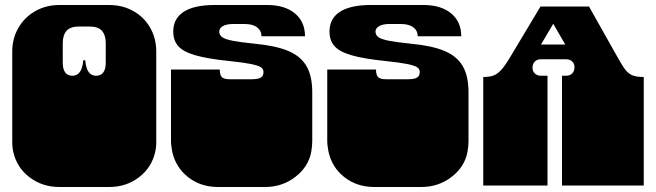

<svg xmlns="http://www.w3.org/2000/svg" viewBox="-20 -742 2624 768"><path d="M33 -135Q32 -140 31 -146Q30 -152 29.5 -158.5Q29 -165 29 -170V-171Q29 -184 29 -190Q29 -196 29 -209V-260Q29 -269 29 -273.5Q29 -278 29 -282.5Q29 -287 29 -296V-297Q29 -310 29 -316Q29 -322 29 -334V-536Q29 -588 53.5 -630.5Q78 -673 121 -697.5Q164 -722 218 -722H416Q470 -722 513 -698Q556 -674 580.5 -631.5Q605 -589 605 -536V-334Q605 -321 605 -315Q605 -309 605 -297V-296Q605 -287 605 -282.5Q605 -278 605 -273.5Q605 -269 605 -260V-209Q605 -196 605 -190Q605 -184 605 -172V-171Q605 -164 604.5 -157.5Q604 -151 603 -145.5Q602 -140 601 -135Q587 -72 536 -33Q485 6 416 6H218Q149 6 98 -33Q47 -72 33 -135ZM313 -501H321Q326 -439 364 -439Q403 -439 403 -492V-569Q403 -601 388 -618.5Q373 -636 337 -636H297Q261 -636 246 -618.5Q231 -601 231 -569V-492Q231 -439 270 -439Q308 -439 313 -501Z M669 -135Q667 -146 665.5 -157Q664 -168 664 -178V-180Q664 -190 664 -194.5Q664 -199 664 -209V-260Q664 -269 664 -273.5Q664 -278 664 -282.5Q664 -287 664 -296V-297Q664 -310 664 -316Q664 -322 664 -334V-464H859Q859 -442 867.5 -433.5Q876 -425 899 -425H986Q1012 -425 1023 -431.5Q1034 -438 1034 -454Q1034 -466 1023.5 -473Q1013 -480 983.5 -486Q954 -492 896 -498Q809 -507 761 -521Q713 -535 693 -557.5Q673 -580 673 -616Q673 -668 715 -695Q757 -722 838 -722H1049Q1119 -722 1159.5 -688.5Q1200 -655 1200 -597H1026Q1026 -619 1008.5 -632.5Q991 -646 959 -646H913Q886 -646 871.5 -637.5Q857 -629 857 -616Q857 -602 868.5 -593.5Q880 -585 910.5 -579Q941 -573 1000 -567Q1084 -559 1133.5 -538Q1183 -517 1206 -477.5Q1229 -438 1229 -373V-334Q1229 -321 1229 -315Q1229 -309 1229 -297V-296Q1229 -287 1229 -282.5Q1229 -278 1229 -273.5Q1229 -269 1229 -260V-209Q1229 -199 1229 -194.5Q1229 -190 1229 -180V-178Q1229 -168 1228 -157Q1227 -146 1225 -135Q1214 -75 1161.5 -34.5Q1109 6 1040 6H853Q783 6 733 -33Q683 -72 669 -135Z M1294 -135Q1292 -146 1290.5 -157Q1289 -168 1289 -178V-180Q1289 -190 1289 -194.5Q1289 -199 1289 -209V-260Q1289 -269 1289 -273.5Q1289 -278 1289 -282.5Q1289 -287 1289 -296V-297Q1289 -310 1289 -316Q1289 -322 1289 -334V-464H1484Q1484 -442 1492.5 -433.5Q1501 -425 1524 -425H1611Q1637 -425 1648 -431.5Q1659 -438 1659 -454Q1659 -466 1648.5 -473Q1638 -480 1608.5 -486Q1579 -492 1521 -498Q1434 -507 1386 -521Q1338 -535 1318 -557.5Q1298 -580 1298 -616Q1298 -668 1340 -695Q1382 -722 1463 -722H1674Q1744 -722 1784.5 -688.5Q1825 -655 1825 -597H1651Q1651 -619 1633.5 -632.5Q1616 -646 1584 -646H1538Q1511 -646 1496.5 -637.5Q1482 -629 1482 -616Q1482 -602 1493.5 -593.5Q1505 -585 1535.5 -579Q1566 -573 1625 -567Q1709 -559 1758.5 -538Q1808 -517 1831 -477.5Q1854 -438 1854 -373V-334Q1854 -321 1854 -315Q1854 -309 1854 -297V-296Q1854 -287 1854 -282.5Q1854 -278 1854 -273.5Q1854 -269 1854 -260V-209Q1854 -199 1854 -194.5Q1854 -190 1854 -180V-178Q1854 -168 1853 -157Q1852 -146 1850 -135Q1839 -75 1786.5 -34.5Q1734 6 1665 6H1478Q1408 6 1358 -33Q1308 -72 1294 -135Z M1913 -171V-172Q1913 -185 1913 -191Q1913 -197 1913 -209V-260Q1913 -269 1913 -273.5Q1913 -278 1913 -282.5Q1913 -287 1913 -296V-297Q1913 -310 1913 -316Q1913 -322 1913 -334V-434Q1938 -434 1954 -440Q1970 -446 1985 -462.5Q2000 -479 2021 -514L2142 -716H2336L2448 -517Q2469 -479 2481 -463.5Q2493 -448 2509 -441Q2525 -434 2555 -434V0H2228V-135Q2228 -144 2228 -148.5Q2228 -153 2228 -157.5Q2228 -162 2228 -171V-172Q2228 -185 2228 -191Q2228 -197 2228 -209V-260Q2228 -269 2228 -273.5Q2228 -278 2228 -282.5Q2228 -287 2228 -296V-297Q2228 -310 2228 -316Q2228 -322 2228 -334V-439H2244Q2260 -439 2269 -448.5Q2278 -458 2278 -473Q2278 -487 2269 -496Q2260 -505 2244 -505H2144Q2127 -505 2118.5 -495Q2110 -485 2110 -472Q2110 -456 2120 -447.5Q2130 -439 2144 -439H2170V0H1913V-135Q1913 -144 1913 -148.5Q1913 -153 1913 -157.5Q1913 -162 1913 -171ZM2241 -564 2193 -647 2144 -564Z"/></svg>

Font: Danfo
Style: Regular
Weight: 400
Version: Version 1.000;Glyphs 3.2 (3236)